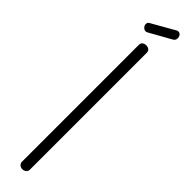

<svg xmlns="http://www.w3.org/2000/svg" viewBox="-320 -873 839 839"><g transform="rotate(45 99.0 -454.0)"><path d="M98 0Q88 0 81 -6.5Q74 -13 74 -21V-745Q74 -755 81 -760.5Q88 -766 98 -766Q109 -766 116 -760.5Q123 -755 123 -745V-21Q123 -13 116 -6.5Q109 0 98 0ZM53 -807Q45 -807 38 -814Q31 -821 31 -830Q31 -841 40 -845L147 -906Q151 -908 155 -908Q164 -908 169 -901Q174 -894 174 -885Q174 -872 163 -866L63 -810Q61 -809 58 -808Q55 -807 53 -807Z"/></g></svg>

Font: Dosis Light
Style: Regular
Weight: 300
Designer: EdgarTolentino, PabloImpallari, IginoMarini
Foundry: EdgarTolentino, PabloImpallari, IginoMarini
Version: Version 3.001; ttfautohint (v1.8.2)